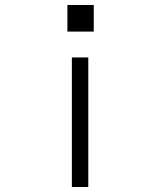

<svg xmlns="http://www.w3.org/2000/svg" viewBox="-20 -572 640 772"><path d="M251 -445V-552H357V-445ZM269 -341H335V180H269Z"/></svg>

Font: Tiny ExtraLight
Style: Regular
Weight: 200
Monospace: yes
Designer: Philipp Nurullin, Konstantin Bulenkov
Foundry: JetBrains
Version: Version 2.251; ttfautohint (v1.8.4.7-5d5b)